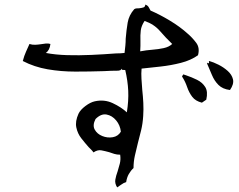

<svg xmlns="http://www.w3.org/2000/svg" viewBox="-20 -785 1040 834"><path d="M840 -545Q809 -523 766 -512Q723 -501 678 -496Q633 -491 595 -487Q593 -466 594.5 -442.5Q596 -419 598 -394Q601 -367 602.5 -338.5Q604 -310 602 -281Q600 -248 593 -219Q586 -190 579 -164Q572 -136 566 -109.5Q560 -83 560 -55Q548 -44 539.5 -29Q531 -14 528 6Q517 9 505 18Q493 27 489 29Q478 12 481 -5Q484 -22 491 -41Q496 -57 500.5 -74.5Q505 -92 502 -113Q488 -113 476.5 -116.5Q465 -120 454 -124Q436 -129 420 -132Q404 -135 386 -123Q382 -129 376.5 -134.5Q371 -140 365 -146Q349 -164 333 -184.5Q317 -205 311.5 -231.5Q306 -258 321 -291Q329 -308 351 -324.5Q373 -341 392 -345Q433 -354 469.5 -337Q506 -320 531 -297Q539 -347 537 -390.5Q535 -434 524 -481Q523 -481 521 -481Q516 -481 512 -481.5Q508 -482 508 -487Q506 -482 503.5 -480.5Q501 -479 499 -479Q496 -479 495 -478Q479 -478 463 -477.5Q447 -477 431 -476Q369 -474 307 -474Q245 -474 187 -484Q129 -494 79 -520Q85 -543 93 -560.5Q101 -578 108 -594Q120 -590 132.5 -590.5Q145 -591 158 -593Q169 -595 179.5 -596Q190 -597 199 -594Q196 -567 179 -555Q221 -547 272 -545.5Q323 -544 377.5 -546.5Q432 -549 484 -553Q494 -553 503 -553.5Q512 -554 521 -555Q523 -571 524.5 -586.5Q526 -602 526 -617Q529 -654 534.5 -686.5Q540 -719 563 -745Q567 -748 572.5 -748.5Q578 -749 584 -749Q594 -750 602.5 -752.5Q611 -755 611 -765Q621 -762 625.5 -754.5Q630 -747 634 -739Q672 -723 717 -696Q762 -669 795 -639Q815 -622 832 -599.5Q849 -577 840 -545ZM728 -594Q700 -621 674.5 -650.5Q649 -680 608 -694Q594 -673 591.5 -653Q589 -633 590 -606Q590 -596 590 -585.5Q590 -575 589 -562Q615 -567 641.5 -569Q668 -571 691 -576Q714 -581 728 -594ZM505 -213Q502 -241 484.5 -262Q467 -283 443 -287.5Q419 -292 395 -268Q381 -241 391.5 -222Q402 -203 424.5 -194Q447 -185 470 -189Q493 -193 505 -213ZM979 -394Q947 -398 929 -416Q911 -434 900.5 -459.5Q890 -485 879 -510Q880 -513 881 -512.5Q882 -512 882 -510Q887 -510 887.5 -511Q888 -512 888 -513Q886 -518 889 -520Q907 -515 929 -504Q951 -493 969 -477Q987 -461 992 -440.5Q997 -420 979 -394ZM876 -352Q871 -349 866.5 -345.5Q862 -342 857 -339Q829 -346 815 -364.5Q801 -383 793 -406.5Q785 -430 773 -449Q769 -453 773 -457Q775 -459 776 -462Q779 -461 782 -460Q785 -459 788 -458Q812 -450 835.5 -438.5Q859 -427 871.5 -407Q884 -387 876 -352Z"/></svg>

Font: Yuji Mai
Style: Regular
Weight: 400
Designer: Kataoka Yuji
Foundry: Kinuta Font Factory
Version: Version 3.002